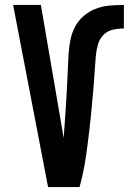

<svg xmlns="http://www.w3.org/2000/svg" viewBox="-20 -755 520 775"><path d="M174 0 33 -735H145L229 -245Q231 -233 233 -221.5Q235 -210 237 -198Q239 -226 241 -254.5Q243 -283 245 -311Q247 -339 248.5 -367.5Q250 -396 251.5 -424.5Q253 -453 254 -481.5Q255 -510 257 -538.5Q259 -567 264.5 -595Q270 -623 283.5 -648Q297 -673 319 -691.5Q341 -710 367.5 -720Q394 -730 422.5 -732.5Q451 -735 480 -735V-640Q457 -640 435 -635Q413 -630 397.5 -614Q382 -598 375.5 -576Q369 -554 367 -531.5Q365 -509 363.5 -487Q362 -465 360.5 -442.5Q359 -420 357 -397.5Q355 -375 353 -353Q351 -331 349 -308.5Q347 -286 344.5 -264Q342 -242 339.5 -220Q337 -198 334 -175.5Q331 -153 328 -131Q325 -109 321 -87Q317 -65 312 -43Q307 -21 301 0Z"/></svg>

Font: Iosevka QP
Style: Bold
Weight: 700
Designer: Belleve Invis
Foundry: Belleve Invis
Version: Version 20.0.0; ttfautohint (v1.8.4)